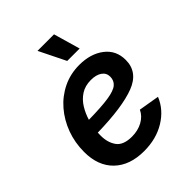

<svg xmlns="http://www.w3.org/2000/svg" viewBox="-217 -886 1019 1019"><g transform="rotate(-45 292.0 -376.5)"><path d="M266.6 11.7Q159.7 11.7 98.6 -47.1Q37.6 -106 37.6 -210.4Q37.6 -280.3 60.5 -342.5Q83.5 -404.8 125 -452.9Q166.5 -501 222.9 -528.3Q279.3 -555.7 346.2 -555.7Q430.7 -555.7 485.1 -513.9Q539.6 -472.2 539.6 -399.9Q539.6 -308.6 444.6 -272.2Q349.6 -235.8 161.6 -231.9Q161.1 -219.7 161.1 -208.5Q161.1 -157.7 186 -123Q210.9 -88.4 275.4 -88.4Q319.8 -88.4 355 -107.4Q390.1 -126.5 405.8 -160.2L522 -140.6Q494.1 -71.8 426 -30Q357.9 11.7 266.6 11.7ZM176.3 -313.5Q272.5 -314.9 325 -323Q377.4 -331.1 397.9 -348.6Q418.5 -366.2 418.5 -395.5Q418.5 -423.3 395.5 -439.5Q372.6 -455.6 333 -455.6Q289.1 -455.6 257.8 -435.1Q226.6 -414.6 206.8 -382.1Q187 -349.6 176.3 -313.5ZM315.9 -615.7 242.2 -765.1H366.2L409.2 -615.7Z"/></g></svg>

Font: Inter Semi Bold
Style: Italic
Weight: 600
Italic angle: -9.39999°
Designer: Rasmus Andersson
Foundry: rsms
Version: Version 4.000;git-3c8e0fc